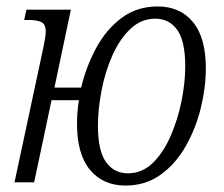

<svg xmlns="http://www.w3.org/2000/svg" viewBox="-20 -566 696 596"><path d="M25 0 116 -425Q122 -454 122 -468Q122 -491 108 -497.5Q94 -504 69 -504H55L62 -536H200L149 -294H232Q247 -358 278 -416Q309 -474 357 -510Q405 -546 469 -546Q539 -546 579 -497.5Q619 -449 619 -353Q619 -295 603.5 -231.5Q588 -168 557 -113Q526 -58 479 -24Q432 10 370 10Q300 10 259.5 -38.5Q219 -87 219 -183Q219 -218 225 -255H140L86 0ZM377 -28Q421 -28 454 -60Q487 -92 509.5 -143.5Q532 -195 543.5 -252.5Q555 -310 555 -360Q555 -439 530 -473.5Q505 -508 462 -508Q418 -508 384.5 -476Q351 -444 328.5 -393Q306 -342 295 -284Q284 -226 284 -176Q284 -98 309 -63Q334 -28 377 -28Z"/></svg>

Font: Noto Serif Condensed Light
Style: Italic
Weight: 300
Width: 3
Italic angle: -12°
Designer: Monotype Design Team
Foundry: Monotype Imaging Inc.
Version: Version 2.014; ttfautohint (v1.8.4.7-5d5b)